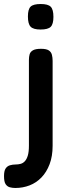

<svg xmlns="http://www.w3.org/2000/svg" viewBox="-92 -727 335 956"><path d="M-16 209Q-30 209 -43 205.5Q-56 202 -64 190Q-72 178 -72 150Q-72 124 -64 112Q-56 100 -42.5 96Q-29 92 -14 92Q-2 92 10 89Q22 86 31.5 76Q41 66 46.5 47.5Q52 29 52 -2V-429Q52 -444 55.5 -456.5Q59 -469 72 -476.5Q85 -484 112 -484Q139 -484 151 -476Q163 -468 166.5 -454Q170 -440 170 -424V-1Q170 51 155 90.5Q140 130 114.5 156.5Q89 183 55.5 196Q22 209 -16 209ZM110 -580Q74 -580 60.5 -594Q47 -608 47 -645Q47 -681 60.5 -694Q74 -707 111 -707Q147 -707 160.5 -693.5Q174 -680 174 -643Q174 -607 160.5 -593.5Q147 -580 110 -580Z"/></svg>

Font: Fredoka SemiCondensed Medium
Style: Regular
Weight: 500
Width: 4
Designer: Ben Nathan
Foundry: Milena B. Brandão, Ben Nathan
Version: Version 2.001